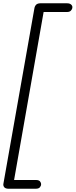

<svg xmlns="http://www.w3.org/2000/svg" viewBox="-40 -792 460 1168"><path d="M228 -734 42 324Q40 333 35.5 344.5Q31 356 11 356Q-7 356 -14.5 346.5Q-22 337 -19 324L169 -740Q171 -754 179.5 -763Q188 -772 207 -772Q226 -772 228.5 -761.5Q231 -751 228 -734ZM7 356 14 303H179Q196 303 203 311Q210 319 210 329Q210 339 202.5 347.5Q195 356 179 356ZM198 -719 204 -772H368Q385 -772 393.5 -763.5Q402 -755 400 -745Q399 -735 391 -727Q383 -719 368 -719Z"/></svg>

Font: Edu QLD Beginner
Style: Regular
Weight: 400
Designer: Tina and Corey Anderson
Foundry: Google for Education
Version: Version 1.003